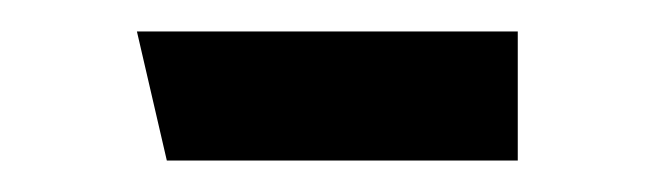

<svg xmlns="http://www.w3.org/2000/svg" viewBox="-20 -102 416 122"><path d="M86 0 67 -82H309V0Z"/></svg>

Font: FiraGO Book
Style: Regular
Weight: 350
Designer: bBox Type
Foundry: bBox Type GmbH
Version: Version 1.001;PS 001.001;hotconv 1.0.88;makeotf.lib2.5.64775